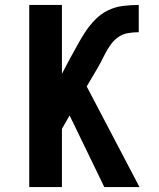

<svg xmlns="http://www.w3.org/2000/svg" viewBox="-20 -755 640 775"><path d="M401 0 261 -289 230 -235V0H98V-735H230V-457L261 -516Q277 -544 292 -572Q307 -600 324.5 -626.5Q342 -653 364.5 -676Q387 -699 415.5 -713Q444 -727 476 -731Q508 -735 540 -735V-625Q519 -625 497.5 -621.5Q476 -618 458.5 -606Q441 -594 428.5 -577Q416 -560 406 -541Q396 -522 386.5 -503.5Q377 -485 366 -467L330 -406L543 0Z"/></svg>

Font: Iosevka Aile Extrabold
Style: Regular
Weight: 800
Designer: Belleve Invis
Foundry: Belleve Invis
Version: Version 27.3.5; ttfautohint (v1.8.4)